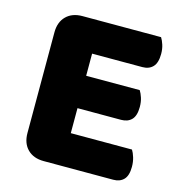

<svg xmlns="http://www.w3.org/2000/svg" viewBox="-94 -691 736 779"><g transform="rotate(15 274.0 -301.5)"><path d="M158 3Q115 3 90 -22Q65 -47 65 -90V-513Q65 -556 90 -581Q115 -606 158 -606H488Q495 -595 500.5 -578Q506 -561 506 -540Q506 -503 490 -486Q474 -469 446 -469H235V-376H460Q467 -365 472.5 -348Q478 -331 478 -310Q478 -273 462 -256.5Q446 -240 418 -240H235V-135H492Q499 -124 504.5 -106Q510 -88 510 -67Q510 -30 494 -13.5Q478 3 450 3H158Z"/></g></svg>

Font: Baloo Bhaina 2 ExtraBold
Style: Regular
Weight: 800
Designer: Yesha Goshar, Manish Minz, Shuchita Grover and Ek Type
Foundry: Ek Type
Version: Version 1.640;hotconv 1.0.111;makeotfexe 2.5.65597; ttfautoh